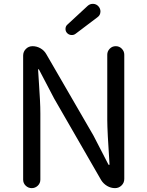

<svg xmlns="http://www.w3.org/2000/svg" viewBox="-20 -972 762 992"><path d="M99.6 -43.9V-684.6Q99.6 -705.1 113.8 -719.2Q127.9 -733.4 148.4 -733.4Q169.9 -733.4 189.5 -722.2Q209 -710.9 219.7 -691.4L462.9 -271.5L540 -122.1Q541 -120.1 543.5 -120.1Q545.9 -120.1 545.9 -122.1Q534.2 -296.9 534.2 -351.6V-689.5Q534.2 -707 546.9 -720.2Q559.6 -733.4 578.1 -733.4Q596.7 -733.4 609.4 -720.2Q622.1 -707 622.1 -689.5V-47.9Q622.1 -27.3 607.9 -13.7Q593.8 0 574.2 0Q552.7 0 533.7 -11.2Q514.6 -22.5 502.9 -41L259.8 -462.9L181.6 -612.3Q180.7 -614.3 178.7 -614.3Q176.8 -614.3 176.8 -612.3Q177.7 -593.8 181.2 -543Q184.6 -492.2 186.5 -455.6Q188.5 -418.9 188.5 -384.8V-43.9Q188.5 -25.4 175.3 -12.7Q162.1 0 144 0Q126 0 112.8 -12.7Q99.6 -25.4 99.6 -43.9ZM371.1 -797.9Q362.3 -791 351.6 -791Q349.6 -791 348.6 -791Q335 -792 326.2 -801.8Q318.4 -810.5 318.4 -822.3Q318.4 -836.9 329.1 -845.7L432.6 -941.4Q444.3 -952.1 459 -952.1Q460.9 -952.1 461.9 -952.1Q478.5 -951.2 489.3 -938.5Q499 -926.8 499 -913.1Q499 -893.6 483.4 -882.8Z"/></svg>

Font: Gen Jyuu Gothic P Regular
Style: Regular
Weight: 400
Designer: [Source Han Sans]
Ryoko NISHIZUKA  (kana & ideographs); Paul D. Hunt (Latin, Greek & Cyrillic); Wenlong ZHANG  (bopomofo
Version: Version 1.002.20150607